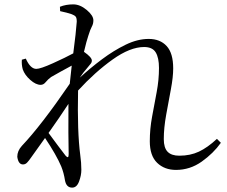

<svg xmlns="http://www.w3.org/2000/svg" viewBox="-20 -808 1040 878"><path d="M294 -103Q292 -187 293 -333Q251 -269 202 -200Q252 -132 280 -96Q287 -88 290.5 -89.5Q294 -91 294 -103ZM972 -173 990 -155Q956 -107 902.5 -69Q849 -31 785 -31Q732 -31 698.5 -63.5Q665 -96 665 -162Q665 -218 675.5 -274.5Q686 -331 696.5 -387Q707 -443 707 -497Q707 -544 692 -568.5Q677 -593 639 -593Q575 -593 494.5 -535.5Q414 -478 337 -394Q333 -205 347 -99Q352 -64 352 -31Q352 -6 341.5 22Q331 50 310 50Q283 50 277 16Q272 -17 260 -47Q238 -99 186 -177L121 -86Q112 -73 104 -64.5Q96 -56 85 -56Q64 -56 59 -91Q59 -118 80 -141Q169 -235 299 -425Q303 -468 308 -508Q254 -479 214 -456Q199 -445 189 -432.5Q179 -420 166 -420Q144 -420 118.5 -442.5Q93 -465 84 -491Q78 -513 80 -535L98 -540Q119 -493 146 -493Q165 -493 222.5 -519Q280 -545 315 -564Q328 -663 331 -709Q331 -726 326 -732Q321 -738 308 -743Q288 -750 255 -757L254 -777Q281 -788 315 -788Q346 -788 376.5 -762.5Q407 -737 407 -715Q407 -699 400 -686.5Q393 -674 384 -645Q376 -622 364 -571Q400 -546 400 -531Q400 -522 393 -514.5Q386 -507 377 -495Q361 -477 345 -453Q393 -497 446.5 -537Q500 -577 554.5 -603.5Q609 -630 660 -630Q712 -630 742 -597.5Q772 -565 772 -495Q772 -456 761.5 -400Q751 -344 740 -283.5Q729 -223 729 -172Q729 -132 746.5 -114Q764 -96 800 -96Q850 -96 889.5 -114.5Q929 -133 972 -173Z"/></svg>

Font: Han-Nom Khai
Style: Regular
Weight: 400
Version: Version 1.200;June 22, 2023;FontCreator 14.0.0.2814 64-bit